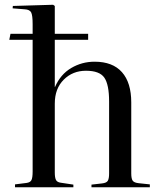

<svg xmlns="http://www.w3.org/2000/svg" viewBox="-20 -786 674 806"><path d="M43 0V-12L91 -18Q107 -20 112 -30Q117 -40 117 -66V-619H19L24 -644H117V-685Q117 -721 111 -733.5Q105 -746 83 -747L33 -751L34 -761L203 -766L210 -761V-644H350V-619H210V-421H211Q234 -474 279 -500.5Q324 -527 377 -527Q453 -527 492 -483Q531 -439 531 -356V-58Q531 -36 537 -27.5Q543 -19 562 -17L609 -12V0H364V-11L408 -16Q427 -18 432.5 -27Q438 -36 438 -58V-360Q438 -431 418 -460Q398 -489 341 -489Q285 -489 247.5 -451.5Q210 -414 210 -351V-62Q210 -40 215 -30.5Q220 -21 235 -19L288 -11V0Z"/></svg>

Font: Display Regular
Style: Regular
Weight: 400
Designer: Latin by Veronika Burian and Jose Scaglione. Greek by Irene Vlachou. Cyrillic by Vera Evstafieva.
Foundry: TypeTogether
Version: Version 3.002